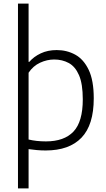

<svg xmlns="http://www.w3.org/2000/svg" viewBox="-20 -828 592 1068"><path d="M80 220V-808H139V-484H143Q168 -513 206.8 -531.2Q245.5 -549.5 295.5 -549.5Q352 -549.5 398.8 -523.8Q445.5 -498 473.5 -439.2Q501.5 -380.5 501.5 -281Q501.5 -133 433.2 -62Q365 9 234 9Q209.5 9 184.8 6.8Q160 4.5 139 1.5V220ZM235.5 -41.5Q337 -41.5 388.8 -96.2Q440.5 -151 440.5 -275Q440.5 -361.5 419.5 -409.8Q398.5 -458 362.5 -477.5Q326.5 -497 281.5 -497Q241.5 -497 203 -479.2Q164.5 -461.5 139 -423.5V-52Q182 -41.5 235.5 -41.5Z"/></svg>

Font: Encode Sans Lt
Style: Regular
Weight: 300
Designer: Multiple Designers
Foundry: Impallari Type
Version: Version 3.002; ttfautohint (v1.8.3) -l 8 -r 50 -G 200 -x 14 